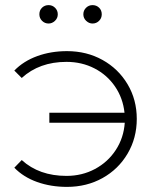

<svg xmlns="http://www.w3.org/2000/svg" viewBox="-20 -726 608 751"><path d="M515 -261Q515 -186 479 -125Q443 -64 381 -29.5Q319 5 242 5Q179 5 125.5 -14Q72 -33 36 -70L65 -100Q133 -38 240 -38Q301 -38 351.5 -65Q402 -92 433 -139.5Q464 -187 468 -246H173V-285H467Q461 -342 430 -387.5Q399 -433 349.5 -458.5Q300 -484 240 -484Q134 -484 65 -421L36 -450Q72 -487 125.5 -506.5Q179 -526 242 -526Q319 -526 381 -491.5Q443 -457 479 -396.5Q515 -336 515 -261ZM134 -670Q134 -686 144.5 -696Q155 -706 170 -706Q185 -706 195.5 -695.5Q206 -685 206 -670Q206 -655 195 -644.5Q184 -634 170 -634Q155 -634 144.5 -644.5Q134 -655 134 -670ZM306 -670Q306 -685 316.5 -695.5Q327 -706 342 -706Q357 -706 367.5 -696Q378 -686 378 -670Q378 -655 367.5 -644.5Q357 -634 342 -634Q328 -634 317 -644.5Q306 -655 306 -670Z"/></svg>

Font: Montserrat Atlas Light
Style: Regular
Weight: 300
Designer: Julieta Ulanovsky
Foundry: Julieta Ulanovsky
Version: Version 7.200